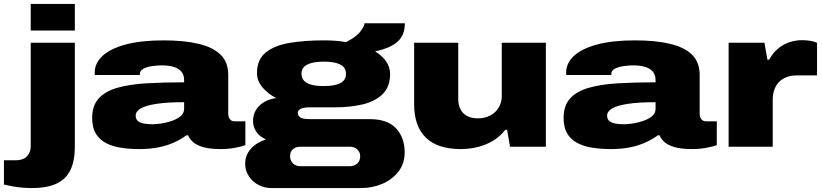

<svg xmlns="http://www.w3.org/2000/svg" viewBox="-96 -745 4175 975"><path d="M60 -590V-725H284V-590ZM65 210Q45 210 19.5 208Q-6 206 -31 201.5Q-56 197 -76 192V69H-17Q21 69 40.5 49Q60 29 60 -2V-528H284V1Q284 70 262.5 116.5Q241 163 193 186.5Q145 210 65 210Z M612 12Q561 12 517 5Q473 -2 440.5 -19.5Q408 -37 390 -67.5Q372 -98 372 -146Q372 -209 405.5 -245.5Q439 -282 501 -299.5Q563 -317 648.5 -322Q734 -327 839 -327V-338Q839 -365 825 -381.5Q811 -398 785.5 -405.5Q760 -413 725 -413Q704 -413 678 -409.5Q652 -406 633 -396.5Q614 -387 614 -368V-364H386Q385 -368 385 -370.5Q385 -373 385 -377Q385 -424 424.5 -461Q464 -498 542 -519Q620 -540 734 -540Q839 -540 912.5 -522.5Q986 -505 1024.5 -467Q1063 -429 1063 -365V-168Q1063 -152 1071 -140.5Q1079 -129 1095 -129H1150V-8Q1132 -1 1097.5 5.5Q1063 12 1025 12Q971 12 937 2.5Q903 -7 885 -23Q867 -39 859 -58H851Q822 -37 786.5 -21Q751 -5 708 3.5Q665 12 612 12ZM679 -114Q694 -114 720 -117.5Q746 -121 773.5 -130Q801 -139 820 -154Q839 -169 839 -193V-226Q752 -226 697.5 -217.5Q643 -209 618 -194Q593 -179 593 -158Q593 -139 605.5 -129.5Q618 -120 638 -117Q658 -114 679 -114Z M1282 210Q1247 210 1216.5 194Q1186 178 1167.5 149.5Q1149 121 1149 86Q1149 43 1177.5 11Q1206 -21 1254 -37Q1220 -53 1204.5 -77.5Q1189 -102 1189 -130Q1189 -177 1221.5 -208.5Q1254 -240 1307 -247Q1266 -267 1237.5 -300.5Q1209 -334 1209 -374Q1209 -442 1253 -478Q1297 -514 1373.5 -527Q1450 -540 1547 -540Q1578 -540 1606.5 -538Q1635 -536 1661 -531Q1714 -558 1734.5 -585.5Q1755 -613 1755 -627H1960Q1960 -584 1942 -556Q1924 -528 1890 -511Q1856 -494 1809 -484Q1845 -462 1865 -433Q1885 -404 1885 -369Q1885 -305 1848 -268Q1811 -231 1748 -215.5Q1685 -200 1606 -200H1479Q1445 -200 1430.5 -192Q1416 -184 1416 -171Q1416 -158 1428.5 -149Q1441 -140 1479 -140H1781Q1873 -140 1916 -92.5Q1959 -45 1959 29Q1959 85 1928 125.5Q1897 166 1846.5 188Q1796 210 1737 210ZM1429 99H1680Q1695 99 1707 93Q1719 87 1726 75.5Q1733 64 1733 49Q1733 26 1717.5 13Q1702 0 1680 0H1429Q1407 0 1392 12.5Q1377 25 1377 48Q1377 71 1392 85Q1407 99 1429 99ZM1548 -308Q1604 -308 1632.5 -323Q1661 -338 1661 -370Q1661 -402 1632.5 -417Q1604 -432 1548 -432Q1493 -432 1464 -417Q1435 -402 1435 -370Q1435 -349 1448 -335Q1461 -321 1486 -314.5Q1511 -308 1548 -308Z M2244 12Q2126 12 2066.5 -46Q2007 -104 2007 -216V-528H2231V-243Q2231 -222 2237 -203.5Q2243 -185 2255 -172Q2267 -159 2286 -151.5Q2305 -144 2330 -144Q2366 -144 2393.5 -158.5Q2421 -173 2436.5 -199Q2452 -225 2452 -257V-528H2676V0H2494L2479 -86H2470Q2443 -51 2406.5 -29.5Q2370 -8 2328.5 2Q2287 12 2244 12Z M3006 12Q2955 12 2911 5Q2867 -2 2834.5 -19.5Q2802 -37 2784 -67.5Q2766 -98 2766 -146Q2766 -209 2799.5 -245.5Q2833 -282 2895 -299.5Q2957 -317 3042.5 -322Q3128 -327 3233 -327V-338Q3233 -365 3219 -381.5Q3205 -398 3179.5 -405.5Q3154 -413 3119 -413Q3098 -413 3072 -409.5Q3046 -406 3027 -396.5Q3008 -387 3008 -368V-364H2780Q2779 -368 2779 -370.5Q2779 -373 2779 -377Q2779 -424 2818.5 -461Q2858 -498 2936 -519Q3014 -540 3128 -540Q3233 -540 3306.5 -522.5Q3380 -505 3418.5 -467Q3457 -429 3457 -365V-168Q3457 -152 3465 -140.5Q3473 -129 3489 -129H3544V-8Q3526 -1 3491.5 5.5Q3457 12 3419 12Q3365 12 3331 2.5Q3297 -7 3279 -23Q3261 -39 3253 -58H3245Q3216 -37 3180.5 -21Q3145 -5 3102 3.5Q3059 12 3006 12ZM3073 -114Q3088 -114 3114 -117.5Q3140 -121 3167.5 -130Q3195 -139 3214 -154Q3233 -169 3233 -193V-226Q3146 -226 3091.5 -217.5Q3037 -209 3012 -194Q2987 -179 2987 -158Q2987 -139 2999.5 -129.5Q3012 -120 3032 -117Q3052 -114 3073 -114Z M3604 0V-528H3786L3801 -442H3810Q3829 -477 3856 -499Q3883 -521 3914 -531Q3945 -541 3976 -541Q3998 -541 4016.5 -538Q4035 -535 4053 -528V-362H3950Q3919 -362 3896 -352.5Q3873 -343 3858 -326.5Q3843 -310 3835.5 -287.5Q3828 -265 3828 -238V0Z"/></svg>

Font: Archivo Expanded Black
Style: Regular
Weight: 900
Width: 7
Designer: Hector Gatti
Foundry: Omnibus-Type
Version: Version 2.001